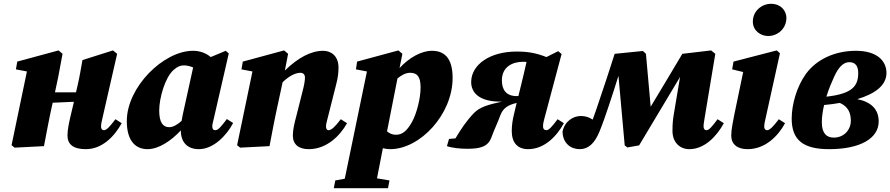

<svg xmlns="http://www.w3.org/2000/svg" viewBox="-20 -771 4697 1013"><path d="M433 16C520 16 585 -53 622 -121L589 -142C559 -102 542 -84 528 -84C519 -84 513 -91 513 -104C513 -114 515 -125 519 -141L598 -487L576 -505L415 -454C407 -409 400 -366 390 -323L381 -284H270L287 -364L310 -487L289 -505L71 -446L64 -405L122 -394L41 -5L57 8L212 0C226 -73 239 -144 255 -216L258 -229L370 -234L351 -153C345 -127 336 -88 336 -56C336 -10 366 16 433 16Z M820 -188C820 -252 850 -362 896 -402C916 -420 932 -426 950 -426C966 -426 983 -422 999 -415L944 -165C942 -154 940 -143 938 -133C919 -116 895 -100 873 -100C840 -100 820 -124 820 -188ZM1029 16C1107 16 1176 -57 1210 -122L1177 -143C1148 -105 1132 -84 1116 -84C1105 -84 1100 -91 1100 -104C1100 -114 1103 -125 1107 -141L1187 -489L1171 -503L1092 -470C1064 -493 1032 -503 998 -503C843 -503 649 -312 649 -132C649 -21 701 16 758 16C816 16 881 -26 934 -83C934 -18 971 16 1029 16Z M1402 0C1416 -73 1429 -144 1445 -216L1471 -337C1507 -372 1540 -387 1566 -387C1579 -387 1589 -378 1589 -362C1589 -347 1585 -322 1577 -292L1542 -153C1535 -127 1525 -88 1525 -56C1525 -10 1555 16 1609 16C1701 16 1772 -51 1811 -121L1778 -142C1748 -102 1728 -84 1714 -84C1705 -84 1700 -91 1700 -104C1700 -114 1703 -125 1707 -141L1755 -331C1763 -362 1766 -389 1766 -414C1766 -474 1729 -503 1685 -503C1621 -503 1553 -467 1483 -399L1500 -487L1479 -505L1261 -446L1254 -405L1312 -394L1231 -5L1247 8Z M1741 222H2027L2035 181L1969 170C1979 120 1989 69 2000 11C2013 14 2026 16 2039 16C2195 16 2368 -166 2368 -360C2368 -470 2320 -503 2259 -503C2203 -503 2139 -467 2088 -412L2103 -487L2082 -505L1864 -446L1858 -405L1916 -394L1799 172L1749 181ZM2143 -387C2182 -387 2199 -366 2199 -309C2199 -252 2178 -171 2154 -128C2125 -76 2100 -60 2068 -60C2050 -60 2035 -67 2022 -78L2077 -357C2096 -373 2120 -387 2143 -387Z M2628 -347C2628 -422 2689 -445 2739 -445C2745 -445 2752 -445 2758 -444C2749 -403 2739 -362 2729 -321L2715 -264C2712 -264 2709 -264 2706 -264C2651 -264 2628 -297 2628 -347ZM2338 0C2361 9 2409 14 2444 14C2515 14 2555 3 2573 -47C2587 -86 2606 -124 2620 -163C2635 -203 2664 -218 2706 -228L2691 -165C2685 -141 2680 -109 2680 -80C2680 -18 2711 16 2766 16C2853 16 2918 -53 2955 -121L2922 -142C2892 -102 2876 -84 2862 -84C2852 -84 2845 -91 2845 -104C2845 -114 2846 -123 2851 -141L2943 -486L2925 -501L2863 -470C2807 -492 2764 -499 2706 -499C2565 -499 2469 -431 2466 -342C2464 -283 2508 -232 2629 -235C2558 -219 2513 -208 2480 -174C2440 -132 2413 -91 2383 -41L2349 -38Z M3038 16C3084 16 3117 -14 3143 -77C3159 -116 3176 -165 3192 -213C3210 -266 3226 -317 3243 -371L3276 -4L3290 7L3352 -4C3424 -124 3496 -245 3568 -365L3535 -168C3531 -144 3528 -122 3528 -80C3528 -23 3564 16 3617 16C3698 16 3762 -53 3799 -121L3766 -142C3736 -102 3721 -84 3707 -84C3698 -84 3692 -91 3692 -104C3692 -117 3695 -130 3698 -151L3754 -487L3732 -505L3580 -487C3525 -394 3469 -301 3413 -208L3388 -487L3372 -502L3223 -487C3196 -402 3168 -317 3139 -232C3129 -201 3118 -170 3107 -140C3090 -151 3071 -159 3045 -159C3004 -159 2960 -132 2948 -77C2949 -13 2994 16 3038 16Z M3838 -56C3838 -10 3870 16 3924 16C4016 16 4084 -51 4122 -121L4089 -142C4059 -102 4041 -84 4027 -84C4018 -84 4012 -91 4012 -104C4012 -114 4014 -125 4018 -141L4095 -490L4078 -505L3850 -446L3843 -405L3901 -391L3854 -165C3849 -139 3838 -88 3838 -56ZM4033 -581C4083 -581 4129 -620 4129 -676C4129 -719 4095 -751 4049 -751C3999 -751 3952 -713 3952 -657C3952 -610 3992 -581 4033 -581Z M4381 -366C4403 -415 4429 -443 4461 -443C4494 -443 4508 -421 4508 -386C4508 -316 4476 -276 4340 -261C4353 -303 4369 -340 4381 -366ZM4354 16C4519 16 4616 -41 4616 -130C4616 -194 4577 -233 4503 -248C4601 -277 4657 -323 4657 -386C4657 -449 4608 -503 4496 -503C4385 -503 4288 -458 4232 -381C4183 -313 4157 -219 4157 -145C4157 -32 4218 16 4354 16ZM4316 -126C4316 -156 4321 -187 4328 -217C4358 -220 4385 -223 4411 -228C4452 -210 4469 -179 4469 -134C4469 -87 4434 -45 4379 -45C4342 -45 4316 -66 4316 -126Z"/></svg>

Font: Source Serif Pro Black
Style: Italic
Weight: 900
Italic angle: -12°
Designer: Frank Grießhammer
Foundry: Adobe Systems Incorporated
Version: Version 3.001;hotconv 1.0.111;makeotfexe 2.5.65597